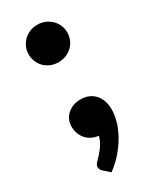

<svg xmlns="http://www.w3.org/2000/svg" viewBox="-172 -559 623 760"><g transform="rotate(-30 139.5 -179.5)"><path d="M74 123.5Q63 114.5 63 101.5Q63 96.5 66.5 90.8Q70 85 75 80.5Q81 74.5 89 65.8Q97 57 105 46.5Q113 36 119.8 23.5Q126.5 11 130 -3Q113 -4.5 99 -11.5Q85 -18.5 75 -29.8Q65 -41 59.5 -55.8Q54 -70.5 54 -88Q54 -104 60 -117.8Q66 -131.5 77.2 -141.8Q88.5 -152 103.8 -158Q119 -164 138 -164Q160.5 -164 177 -156.2Q193.5 -148.5 204.5 -135.2Q215.5 -122 220.8 -104.8Q226 -87.5 226 -68.5Q226 -43.5 218 -15.2Q210 13 194.2 41.5Q178.5 70 155 97.5Q131.5 125 101 147.5ZM50 -420Q50 -438 56.8 -453.5Q63.5 -469 75.2 -480.5Q87 -492 103 -498.8Q119 -505.5 138 -505.5Q156.5 -505.5 172.5 -498.8Q188.5 -492 200.5 -480.5Q212.5 -469 219.2 -453.5Q226 -438 226 -420Q226 -402 219.2 -386.2Q212.5 -370.5 200.5 -359Q188.5 -347.5 172.5 -341Q156.5 -334.5 138 -334.5Q119 -334.5 103 -341Q87 -347.5 75.2 -359Q63.5 -370.5 56.8 -386.2Q50 -402 50 -420Z"/></g></svg>

Font: Lato ExtraBold
Style: Regular
Weight: 800
Designer: Lukasz Dziedzic with Adam Twardoch and Botio Nikoltchev
Foundry: tyPoland Lukasz Dziedzic
Version: Version 2.015; 2015-08-06; http://www.latofonts.com/